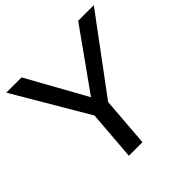

<svg xmlns="http://www.w3.org/2000/svg" viewBox="-180 -876 1041 1041"><g transform="rotate(-45 340.0 -356.0)"><path d="M237 0 262 -320 279 -253 9 -712H126L327 -350H302L560 -712H680L339 -253L366 -320L341 0Z"/></g></svg>

Font: Muli SemiBold
Style: Italic
Weight: 600
Italic angle: -4.541°
Designer: Vernon Adams
Foundry: Vernon Adams
Version: Version 2.100; ttfautohint (v1.8.1.43-b0c9)